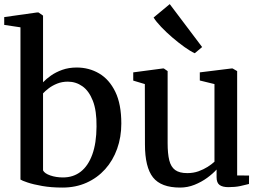

<svg xmlns="http://www.w3.org/2000/svg" viewBox="-24 -878 1234 910"><path d="M-4 -760V-797L152 -819H158.5L180 -804V-488Q194.5 -503.5 217.5 -519.8Q240.5 -536 271.2 -547Q302 -558 339.5 -558Q398 -558 446 -529.8Q494 -501.5 522.5 -443Q551 -384.5 551 -292.5Q551 -228 531.2 -172.8Q511.5 -117.5 474.5 -76.2Q437.5 -35 386.2 -12Q335 11 272 11Q218.5 11 176 3.5Q133.5 -4 106.8 -13Q80 -22 73 -27V-748.5ZM297.5 -491Q270 -491 247 -481.8Q224 -472.5 207 -459.5Q190 -446.5 180 -435.5V-70.5Q187 -56 214.2 -46.5Q241.5 -37 274.5 -37Q323.5 -37 358.8 -64.5Q394 -92 413.5 -145.8Q433 -199.5 433.5 -278Q434.5 -353.5 416 -400.5Q397.5 -447.5 366.5 -469.2Q335.5 -491 297.5 -491Z M1058.5 9Q1031 9 1016.8 -1.2Q1002.5 -11.5 1002.5 -38V-74.5Q985 -55 958 -35.2Q931 -15.5 898 -2.2Q865 11 829.5 11Q739.5 11 701.2 -37.2Q663 -85.5 663 -194L662.5 -479.5L607.5 -496V-535L747.5 -553.5H752.5L770.5 -541V-199.5Q770.5 -150 778.2 -118.5Q786 -87 806.2 -72.2Q826.5 -57.5 863.5 -57.5Q892.5 -57.5 916.8 -66.2Q941 -75 960.2 -87.2Q979.5 -99.5 992.5 -111.5V-479.5L923 -496.5V-535L1073 -553.5H1078.5L1100 -541V-46.5L1156.5 -46L1156 -6Q1139 -1.5 1114.8 3.8Q1090.5 9 1058.5 9ZM898.5 -626Q878.5 -635 850.5 -655Q822.5 -675 793 -700.2Q763.5 -725.5 739.5 -750.8Q715.5 -776 704 -795L780.5 -858.5L934 -655L899.5 -626Z"/></svg>

Font: Merriweather 48pt Medium
Style: Regular
Weight: 500
Version: Version 2.100